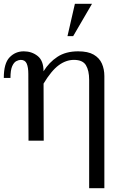

<svg xmlns="http://www.w3.org/2000/svg" viewBox="-20 -740 649 1010"><path d="M449 250V-320Q449 -369 432 -397Q415 -425 369 -425Q327 -425 288.5 -396.5Q250 -368 209 -300V-365Q238 -412 282 -441Q326 -470 391 -470Q443 -470 473 -452.5Q503 -435 516 -405.5Q529 -376 529 -340V250ZM130 0 129 -351Q129 -386 120.5 -405.5Q112 -425 89 -425Q79 -425 66 -418.5Q53 -412 44 -391.5Q35 -371 35 -330H0Q0 -407 30.5 -438.5Q61 -470 105 -470Q147 -470 178 -445.5Q209 -421 209 -365L210 0ZM335 -550 374 -720H464L365 -550Z"/></svg>

Font: Brygada 1918
Style: Regular
Weight: 400
Designer: Mateusz Machalski | Borys Kosmynka | Przemek Hoffer
Foundry: NIEPODLEGLA 2018
Version: Version 3.006